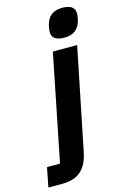

<svg xmlns="http://www.w3.org/2000/svg" viewBox="-237 -808 685 1069"><g transform="rotate(-15 105.5 -273.5)"><path d="M0 88 123 -525H263L144 61Q130 131 91.5 165.5Q53 200 -18 200H-97L-75 88ZM206 -583Q134 -583 134 -635Q134 -651 140 -675Q159 -747 236 -747Q308 -747 308 -695Q308 -679 302 -655Q283 -583 206 -583Z"/></g></svg>

Font: Aneliza
Style: Bold Italic
Weight: 700
Italic angle: -11.31°
Designer: Mike Abbink, Paul van der Laan, Pieter van Rosmalen
Foundry: Bold Monday
Version: Version 3.0